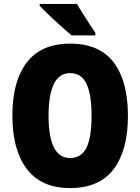

<svg xmlns="http://www.w3.org/2000/svg" viewBox="-20 -947 714 977"><path d="M631 -358Q631 -182 558 -86Q485 10 337 10Q191 10 117 -86.5Q43 -183 43 -359Q43 -534 116.5 -629.5Q190 -725 337 -725Q486 -725 558.5 -629.5Q631 -534 631 -358ZM227 -358Q227 -252 254 -197.5Q281 -143 337 -143Q395 -143 420.5 -196.5Q446 -250 446 -358Q446 -466 420 -520.5Q394 -575 337 -575Q281 -575 254 -519.5Q227 -464 227 -358ZM372 -927Q383 -907 401 -878.5Q419 -850 436.5 -823Q454 -796 465 -781V-767H344Q330 -779 307.5 -798.5Q285 -818 260.5 -841Q236 -864 215 -884Q194 -904 182 -917V-927Z"/></svg>

Font: Noto Sans Myanmar Condensed Black
Style: Regular
Weight: 900
Width: 3
Designer: Monotype Design Team
Foundry: Monotype Imaging Inc.
Version: Version 2.107; ttfautohint (v1.8.4.7-5d5b)